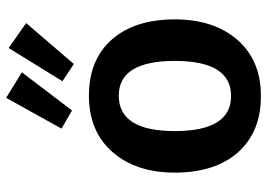

<svg xmlns="http://www.w3.org/2000/svg" viewBox="-142 -711 868 624"><g transform="rotate(-90 292.0 -399.0)"><path d="M286 -813 369 -762 245 -599 186 -633ZM448 -805 529 -748 396 -593 340 -630ZM293 -544Q410 -544 475.5 -469.5Q541 -395 541 -265Q541 -138 474.5 -61.5Q408 15 292 15Q175 15 109 -59.5Q43 -134 43 -265Q43 -391 110 -467.5Q177 -544 293 -544ZM293 -447Q178 -447 178 -265Q178 -82 292 -82Q406 -82 406 -265Q406 -447 293 -447Z"/></g></svg>

Font: FiraGO Medium
Style: Regular
Weight: 500
Designer: bBox Type
Foundry: bBox Type GmbH
Version: Version 1.001;PS 001.001;hotconv 1.0.88;makeotf.lib2.5.64775